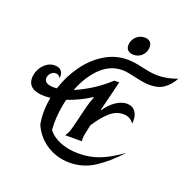

<svg xmlns="http://www.w3.org/2000/svg" viewBox="-150 -1024 1183 1184"><g transform="rotate(20 441.5 -432.0)"><path d="M300 -420Q353 -442 409 -477.5Q465 -513 516 -560H548L499 -362H503Q529 -402 566 -427.5Q603 -453 639 -453Q673 -453 692 -430Q711 -407 711 -369Q711 -355 710 -348Q685 -385 640 -385Q593 -385 553 -350Q513 -315 472 -252L467 -232Q454 -178 454 -154Q454 -146 456 -140H346Q357 -154 364 -172Q371 -190 381 -232L406 -335Q417 -381 433 -419L430 -421Q360 -375 277 -347Q257 -264 257 -183Q257 -168 259 -142Q286 -106 339 -84Q392 -62 463 -62Q535 -62 598.5 -87Q662 -112 737 -166Q663 -85 589.5 -37.5Q516 10 428 10Q345 10 278 -33Q211 -76 179 -150Q172 -192 172 -224Q172 -278 182 -325Q154 -323 143 -323Q88 -323 60.5 -343.5Q33 -364 33 -401Q33 -431 47.5 -459.5Q62 -488 86.5 -505.5Q111 -523 140 -523Q166 -523 180 -509Q194 -495 194 -473Q194 -464 193 -459Q182 -479 162 -479Q142 -479 129 -463.5Q116 -448 116 -430Q116 -412 132 -402.5Q148 -393 179 -393Q192 -393 199 -394Q227 -481 278.5 -553Q330 -625 400 -667.5Q470 -710 550 -710Q592 -710 654 -695Q686 -688 708.5 -684.5Q731 -681 756 -681Q816 -681 883 -706Q856 -658 820 -633.5Q784 -609 730 -609Q707 -609 680.5 -613.5Q654 -618 630 -624Q608 -629 584.5 -633.5Q561 -638 542 -638Q462 -638 400 -578Q338 -518 300 -420ZM522 -794Q522 -827 545.5 -850.5Q569 -874 602 -874Q625 -874 637.5 -862Q650 -850 650 -829Q650 -796 627.5 -773Q605 -750 572 -750Q548 -750 535 -762Q522 -774 522 -794Z"/></g></svg>

Font: Srisakdi
Style: Bold
Weight: 700
Designer: Cadson Demak Co.,Ltd.
Foundry: Cadson Demak Co.,Ltd.
Version: Version 1.000